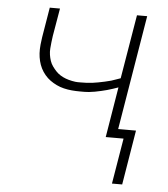

<svg xmlns="http://www.w3.org/2000/svg" viewBox="-52 -566 703 805"><g transform="rotate(5 300.0 -164.0)"><path d="M449 192 481 0H406L441 -212Q429 -208 417.5 -204Q406 -200 394.5 -197Q383 -194 370.5 -191Q358 -188 344 -185.5Q330 -183 319.5 -182Q309 -181 301 -181H281Q264 -181 247 -182.5Q230 -184 213.5 -188Q197 -192 182.5 -199Q168 -206 155.5 -215Q143 -224 132.5 -236.5Q122 -249 115 -263Q108 -277 104 -293Q100 -309 99 -325.5Q98 -342 100 -362.5Q102 -383 104 -394L125 -520H168L148 -403Q146 -389 144.5 -376Q143 -363 142 -349.5Q141 -336 143 -323Q145 -310 149 -298Q153 -286 160.5 -275.5Q168 -265 176.5 -256Q185 -247 195.5 -240.5Q206 -234 218 -229.5Q230 -225 245 -222Q260 -219 269 -219H281Q293 -219 305 -219.5Q317 -220 329.5 -221.5Q342 -223 354.5 -225.5Q367 -228 381.5 -231Q396 -234 408 -237.5Q420 -241 427 -244L447 -251L492 -520H535L455 -38H530L492 192Z"/></g></svg>

Font: Iosevka Aile XLt Obl
Style: Regular
Weight: 200
Italic angle: -9°
Designer: Belleve Invis
Foundry: Belleve Invis
Version: Version 31.1.0; ttfautohint (v1.8.4)